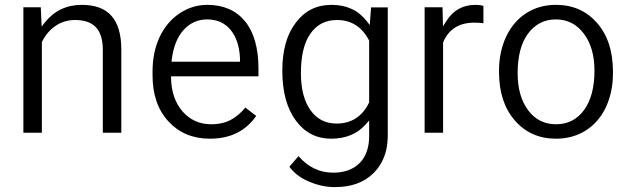

<svg xmlns="http://www.w3.org/2000/svg" viewBox="-20 -558 2582 786"><path d="M75.7 -14.6H151.4V-385.3L152.3 -387.2C165 -413.6 183.1 -435.1 206.1 -451.2C229.5 -467.8 256.8 -476.1 287.6 -476.1C325.7 -476.1 354 -466.3 372.6 -446.3C391.1 -426.8 400.4 -397 400.9 -356.9V-14.6H476.6V-356.4C476.1 -479.5 422.9 -538.1 314.9 -538.1C252 -538.1 201.2 -513.7 162.6 -464.8L150.4 -449.2L147 -528.3H75.7Z M984.4 -117.7C968.3 -98.1 950.2 -82 929.2 -69.8C905.8 -56.2 877.4 -49.3 844.2 -49.3C796.9 -49.3 758.3 -66.9 727.5 -101.6C697.3 -136.2 681.6 -181.6 680.2 -237.8V-245.6H1038.1V-276.9C1038.1 -361.3 1019.5 -426.3 982.9 -471.2C946.3 -515.6 894.5 -538.1 828.1 -538.1C787.6 -538.1 750 -526.4 715.3 -503.4C680.7 -480.5 653.3 -448.2 633.8 -407.2C614.3 -365.7 604.5 -318.8 604.5 -266.1V-249C604.5 -170.4 626.5 -107.4 669.9 -60.5C713.4 -13.7 769.5 9.8 839.4 9.8C922.9 9.8 985.8 -21.5 1028.8 -83.5ZM923.3 -436.5C946.8 -408.7 960 -369.6 962.4 -320.3V-305.2H682.1L683.1 -314C689.5 -365.2 705.1 -405.8 731 -434.6C757.3 -463.9 789.6 -478.5 828.1 -478.5C868.2 -478.5 899.9 -464.4 923.3 -436.5Z M1191.4 -64C1228 -14.6 1276.4 9.8 1335.9 9.8C1396 9.8 1443.8 -10.3 1478.5 -50.3L1491.2 -64.9V0C1491.2 93.8 1436 148.9 1344.2 148.9C1288.6 148.9 1241.2 126.5 1202.1 81.1L1164.6 124.5C1182.6 149.4 1208.5 169.4 1241.7 184.1C1277.8 199.7 1313 208 1350.6 208C1417.5 208 1469.7 189.5 1508.8 150.9C1534.7 125.5 1551.8 94.2 1561 56.6C1565.4 37.1 1567.4 16.1 1567.4 -6.8V-527.8H1499L1493.7 -455.6L1481.9 -470.7C1447.3 -515.6 1399.4 -538.1 1336.9 -538.1C1276.4 -538.1 1228 -514.2 1191.4 -465.8C1154.3 -418 1135.7 -352.1 1135.7 -268.6C1135.7 -182.1 1154.3 -113.8 1191.4 -64ZM1250.5 -419.9C1276.4 -457.5 1313 -476.1 1359.4 -476.1C1417.5 -476.1 1461.4 -448.7 1490.2 -393.6L1491.2 -392.1V-138.2L1490.2 -136.7C1462.9 -80.6 1417.5 -52.2 1358.4 -52.2C1312 -52.2 1275.9 -70.8 1250 -108.4C1224.6 -145 1211.9 -194.8 1211.9 -258.3C1211.9 -329.1 1224.6 -383.3 1250.5 -419.9Z M1959 -533.7C1950.7 -536.6 1939.9 -538.1 1926.3 -538.1C1874.5 -538.1 1834.5 -515.6 1806.6 -470.7L1793.5 -450.2L1791.5 -528.3H1718.3V-14.6H1793.9V-383.8L1794.4 -385.3C1816.9 -438.5 1859.4 -465.3 1921.9 -465.3C1935.1 -465.3 1947.3 -464.4 1959 -462.9Z M2022.9 -262.7C2022.9 -180.2 2044.4 -114.3 2087.9 -64.5C2130.9 -15.1 2187 9.8 2256.3 9.8C2348.6 9.8 2421.9 -37.6 2460.4 -119.1C2479.5 -160.2 2489.3 -206.5 2489.3 -258.3V-264.6C2489.3 -347.7 2467.8 -414.1 2424.3 -463.9C2381.3 -513.2 2325.7 -538.1 2255.4 -538.1C2210 -538.1 2169.9 -526.9 2134.8 -504.4C2064.9 -460.4 2022.9 -373 2022.9 -269ZM2141.6 -420.4C2170.4 -459 2208.5 -478.5 2255.4 -478.5C2302.7 -478.5 2342.3 -458.5 2370.6 -419.4C2399.4 -381.3 2413.6 -330.1 2413.6 -269C2413.6 -200.2 2399.4 -147 2371.6 -108.4C2342.8 -68.8 2304.7 -49.3 2256.3 -49.3C2209 -49.3 2169.4 -68.8 2141.6 -107.4C2113.3 -145.5 2099.1 -195.8 2099.1 -258.3C2099.1 -328.1 2113.3 -382.3 2141.6 -420.4Z"/></svg>

Font: Shabnam Light
Style: Regular
Weight: 300
Foundry: DejaVu fonts team - Redesigned by Saber Rastikerdar - Based on Vazir font
Version: Version 5.0.1